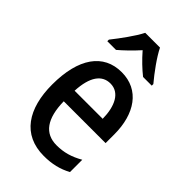

<svg xmlns="http://www.w3.org/2000/svg" viewBox="-234 -847 938 938"><g transform="rotate(45 235.5 -378.0)"><path d="M289 -766H187C166 -724 120 -661 85 -617V-606H145C171 -628 206 -661 238 -697C269 -661 303 -629 332 -606H392V-617C356 -660 311 -721 289 -766ZM242 -549C116 -549 44 -448 44 -266C44 -99 115 10 262 10C318 10 364 -1 408 -25V-110C361 -83 319 -71 269 -71C187 -71 144 -130 142 -248H431V-308C431 -450 364 -549 242 -549ZM242 -471C306 -471 336 -407 337 -322H143C148 -423 184 -471 242 -471Z"/></g></svg>

Font: Noto Sans Sinhala UI Condensed Medium
Style: Regular
Weight: 500
Width: 3
Designer: Jelle Bosma - Monotype Design Team
Foundry: Monotype Imaging Inc.
Version: Version 2.006